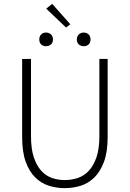

<svg xmlns="http://www.w3.org/2000/svg" viewBox="-20 -965 674 997"><path d="M316 12Q274 12 234 -0.5Q194 -13 163 -43.5Q132 -74 113.5 -125Q95 -176 95 -253V-659H141V-258Q141 -192 155.5 -148.5Q170 -105 194 -78.5Q218 -52 249.5 -41Q281 -30 316 -30Q352 -30 384.5 -41Q417 -52 441.5 -78.5Q466 -105 481 -148.5Q496 -192 496 -258V-659H539V-253Q539 -176 520 -125Q501 -74 470 -43.5Q439 -13 399 -0.5Q359 12 316 12ZM345 -839 323 -822 220 -920 251 -945ZM219 -725Q204 -725 194 -734Q184 -743 184 -760Q184 -777 194 -786.5Q204 -796 219 -796Q234 -796 244.5 -786.5Q255 -777 255 -760Q255 -743 244.5 -734Q234 -725 219 -725ZM415 -725Q400 -725 389.5 -734Q379 -743 379 -760Q379 -777 389.5 -786.5Q400 -796 415 -796Q430 -796 440 -786.5Q450 -777 450 -760Q450 -743 440 -734Q430 -725 415 -725Z"/></svg>

Font: Giro Light
Style: Regular
Weight: 300
Designer: Paul D. Hunt
Foundry: Adobe Systems Incorporated
Version: Version 1.000;PS 1.0;hotconv 1.0.88;makeotf.lib2.5.647800